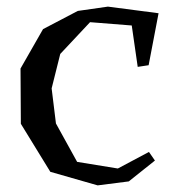

<svg xmlns="http://www.w3.org/2000/svg" viewBox="-20 -540 524 580"><path d="M378 -463 252 -473 162 -377 136 -273 149 -167 213 -51 336 -31 430 -81 448 -55 369 8 275 20 132 -21 43 -166 42 -333 110 -452 215 -507 306 -520 459 -500 429 -343 396 -338Z"/></svg>

Font: Alike Angular
Style: Regular
Weight: 400
Version: Version 1.210